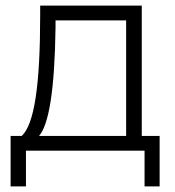

<svg xmlns="http://www.w3.org/2000/svg" viewBox="-20 -540 626 688"><path d="M18 128H73V0H498V128H552V-53H488V-520H124V-488C124 -234 103 -95 58 -53H18ZM120 -53C155 -93 176 -217 179 -442V-467H432V-53Z"/></svg>

Font: Fixel Display Light
Style: Regular
Weight: 300
Designer: AlfaBravo + MacPaw
Foundry: Kyrylo Tkachov, Marchela Mozhyna, Serhii Makarenko, Maria Weinstein, Zakhar Kryvoshyya
Version: Version 1.211